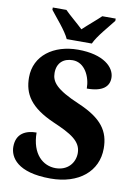

<svg xmlns="http://www.w3.org/2000/svg" viewBox="-101 -995 757 1070"><g transform="rotate(10 278.0 -460.5)"><path d="M216 -771H358C378 -816 436 -880 465 -918V-931H389C366 -908 315 -866 287 -839C259 -866 208 -908 186 -931H109V-918C138 -880 196 -816 216 -771ZM261 10C422 10 525 -77 525 -206C525 -304 480 -370 344 -428C210 -485 182 -524 182 -574C182 -632 219 -661 270 -661C338 -661 374 -586 374 -519C465 -519 499 -553 499 -601C499 -661 434 -724 289 -724C151 -724 46 -648 46 -525C46 -431 88 -361 225 -301C327 -257 387 -223 387 -156C387 -100 347 -52 279 -52C209 -52 142 -106 141 -229C82 -229 27 -205 27 -129C27 -70 73 10 261 10Z"/></g></svg>

Font: Noto Serif Devanagari SemiCondensed ExtraBold
Style: Regular
Weight: 800
Width: 4
Designer: Universal Thirst, Indian Type Foundry and the Monotype Design Team
Foundry: Monotype Imaging Inc.
Version: Version 2.004